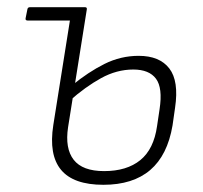

<svg xmlns="http://www.w3.org/2000/svg" viewBox="-20 -502 563 533"><path d="M57 -445Q50 -445 51 -451L56 -476Q57 -482 63 -482H196L190 -445ZM267 11Q184 11 149.5 -30.5Q115 -72 128 -155L179 -476Q180 -482 185 -482H216Q222 -482 221 -476L169 -149Q160 -90 184.5 -58.5Q209 -27 269 -27Q332 -27 369.5 -57.5Q407 -88 416 -152L423 -199Q432 -258 413 -283.5Q394 -309 350 -309Q304 -309 260.5 -285Q217 -261 173 -222L180 -265Q225 -302 270 -324.5Q315 -347 365 -347Q423 -347 450 -312Q477 -277 466 -203L459 -154Q445 -71 397 -30Q349 11 267 11Z"/></svg>

Font: Sofia Sans Semi Condensed ExtraLight
Style: Italic
Weight: 250
Italic angle: -9°
Version: Version 4.100